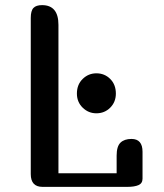

<svg xmlns="http://www.w3.org/2000/svg" viewBox="-20 -729 640 749"><path d="M493 -187Q536 -187 536 -137V-32Q536 -14 520.5 -7Q505 0 476 0H146Q100 0 100 -50V-659Q100 -687 110.5 -698Q121 -709 144 -709Q208 -709 208 -632V-53H435V-122Q435 -158 450 -172.5Q465 -187 493 -187ZM280 -364Q280 -399 302.5 -421Q325 -443 356 -443Q388 -443 410 -421Q432 -399 432 -364Q432 -331 410 -309Q388 -287 356 -287Q325 -287 302.5 -309Q280 -331 280 -364Z"/></svg>

Font: Marmelad
Style: Regular
Weight: 400
Designer: Manvel Shmavonyan
Foundry: Cyreal
Version: Version 1.110; ttfautohint (v1.8.4.7-5d5b)